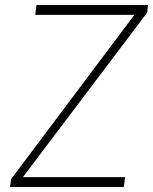

<svg xmlns="http://www.w3.org/2000/svg" viewBox="-20 -743 608 763"><path d="M20 0H472L477 -39H71L565 -693L568 -723H125L120 -684H514L24 -31Z"/></svg>

Font: United Sans Thin
Style: Italic
Weight: 100
Italic angle: -8°
Designer: Pablo Impallari, Rodrigo Fuenzalida (Modified by Dan O. Williams)
Version: Version 1.000;PS 001.000;hotconv 1.0.88;makeotf.lib2.5.64775